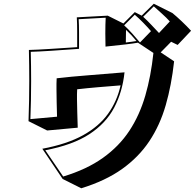

<svg xmlns="http://www.w3.org/2000/svg" viewBox="-20 -910 1045 1030"><path d="M207 -112Q340 -137 425.5 -184.5Q511 -232 559.5 -299.5Q608 -367 627 -452Q563 -447 504.5 -442Q446 -437 394 -431Q393 -418 393 -405Q393 -392 393 -378Q393 -344 394.5 -307Q396 -270 397 -225L233 -210L133 -260Q135 -315 136 -369Q137 -423 137 -476Q137 -518 136.5 -559.5Q136 -601 135 -642Q179 -643 247.5 -647.5Q316 -652 394 -657Q394 -698 394 -741Q394 -784 392 -817L558 -826L642 -784L703 -845L740 -826L805 -890L905 -840Q927 -822 954.5 -796Q982 -770 1005 -745L933 -669L898 -686L842 -629L914 -581Q900 -453 869 -345.5Q838 -238 781 -152.5Q724 -67 635 -3.5Q546 60 416 100L316 50ZM891 -795Q873 -815 849.5 -836Q826 -857 805 -876L748 -820Q771 -799 792.5 -776Q814 -753 833 -733ZM790 -743Q770 -766 748 -788.5Q726 -811 703 -831L646 -774Q668 -754 690 -729.5Q712 -705 731 -682ZM720 -681Q699 -677 652 -671.5Q605 -666 546 -660Q546 -677 545.5 -695Q545 -713 545 -730Q545 -755 545.5 -777Q546 -799 547 -815L402 -807Q404 -779 404 -734.5Q404 -690 404 -648Q324 -642 253.5 -637.5Q183 -633 145 -632Q146 -594 146.5 -554.5Q147 -515 147 -475Q147 -424 146 -372.5Q145 -321 143 -271L286 -284Q285 -325 284 -361Q283 -397 283 -432Q283 -446 283 -460.5Q283 -475 284 -490Q361 -499 452 -506Q543 -513 648 -522Q637 -417 592.5 -332.5Q548 -248 459 -190Q370 -132 223 -104L319 37Q445 -1 532 -63Q619 -125 674 -208.5Q729 -292 759.5 -397Q790 -502 803 -626ZM712 -690Q699 -706 685 -721Q671 -736 656 -750Q656 -734 655.5 -716.5Q655 -699 655 -682Q672 -684 686.5 -686Q701 -688 712 -690Z"/></svg>

Font: Rampart One
Style: Regular
Weight: 400
Designer: Fontworks Inc.
Foundry: Fontworks Inc.
Version: Version 1.100